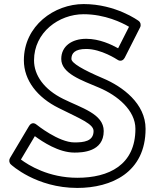

<svg xmlns="http://www.w3.org/2000/svg" viewBox="-20 -885 762 945"><path d="M391.5 -815C496.9 -815 581 -773.3 615 -753.2L561.4 -647.4C529.3 -665.4 469.8 -694 404.5 -694C333.1 -694 281.5 -657.3 281.5 -595C281.5 -523.2 382 -489.9 468.7 -453C558.1 -415.1 646.5 -342.2 646.5 -251C646.5 -72.5 515.5 -10 360.5 -10C218.6 -10 119.8 -72.3 83 -99.8L151.5 -214.9C189.6 -187.2 268.5 -134 346.5 -134C383.3 -134 490.5 -136.8 490.5 -240C490.5 -324.9 379.4 -354 290.6 -398.4C197 -444.7 147.5 -514.3 147.5 -588C147.5 -725.3 269.3 -815 391.5 -815ZM391.5 -865C247.7 -865 97.5 -758.7 97.5 -588C97.5 -489.7 164 -405.3 268.4 -353.6C375.6 -300 440.5 -275.1 440.5 -240C440.5 -189.2 391.7 -184 346.5 -184C268.2 -184 160.6 -271.1 160.6 -271.1C140.3 -288.2 126.8 -271.2 123 -264.8L29 -106.8C23.3 -97.1 24.8 -83.7 33.5 -75.7C35.5 -73.8 157.8 40 360.5 40C527.5 40 696.5 -35.5 696.5 -251C696.5 -375.8 582.9 -458.9 488.3 -499C387 -542.1 331.5 -574.8 331.5 -595C331.5 -622.7 347.9 -644 404.5 -644C478.4 -644 556.6 -591.9 557.3 -591.5C575.9 -578.5 589.3 -591.8 593.8 -600.7L669.8 -750.7C674.9 -760.7 672.4 -774.8 662.3 -782.2C660.4 -783.5 550.1 -865 391.5 -865Z"/></svg>

Font: Hussar Techniczny
Style: Bold 
Weight: 700
Foundry: Cannot Into Space Fonts
Version: Version 0.77